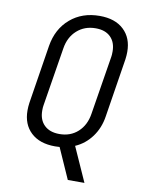

<svg xmlns="http://www.w3.org/2000/svg" viewBox="-98 -808 797 1057"><g transform="rotate(10 300.0 -280.0)"><path d="M556 -571Q556 -552 553 -529L501 -201Q491 -135 454.5 -85.5Q418 -36 363 -12L449 180H356L280 9L254 10Q168 10 119.5 -35.5Q71 -81 71 -159Q71 -180 74 -201L126 -529Q142 -626 208.5 -683Q275 -740 373 -740Q459 -740 507.5 -694.5Q556 -649 556 -571ZM474 -529Q476 -539 476 -559Q476 -610 446.5 -639.5Q417 -669 363 -669Q301 -669 258.5 -631Q216 -593 206 -529L153 -201Q151 -191 151 -172Q151 -120 181.5 -90.5Q212 -61 266 -61Q328 -61 369.5 -99Q411 -137 421 -201Z"/></g></svg>

Font: JetBrains Mono Semi Light
Style: Italic
Weight: 350
Italic angle: -9°
Monospace: yes
Designer: Philipp Nurullin, Konstantin Bulenkov
Foundry: JetBrains
Version: 2.002